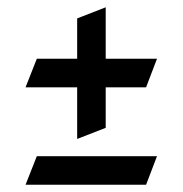

<svg xmlns="http://www.w3.org/2000/svg" viewBox="-20 -571 507 532"><path d="M415 -408.2 384.8 -329.1H272.9V-216.8L193.8 -186V-329.1H50.8L82 -408.2H193.8V-520L272.9 -550.8V-408.2ZM415 -138.2 384.8 -59.1H50.8L82 -138.2Z"/></svg>

Font: Redressed
Style: Regular
Weight: 400
Designer: Astigmatic (AOETI)
Foundry: Astigmatic (AOETI)
Version: Version 1.001